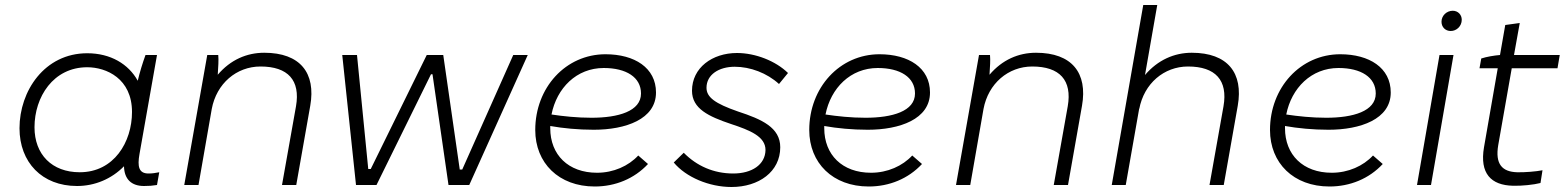

<svg xmlns="http://www.w3.org/2000/svg" viewBox="-20 -740 6268 768"><path d="M556 4C575 4 590 3 608 0L617 -51C602 -48 589 -46 574 -46C535 -46 529 -74 538 -124L608 -520H562C550 -487 539 -451 531 -417C494 -484 422 -527 329 -527C158 -527 58 -376 58 -227C58 -91 148 4 288 4C359 4 426 -24 476 -75C477 -23 506 4 556 4ZM329 -471C405 -471 508 -426 508 -292C508 -172 436 -51 299 -51C188 -51 118 -122 118 -231C118 -352 193 -471 329 -471Z M717 0H774L827 -304C846 -406 926 -474 1022 -474C1132 -474 1182 -419 1164 -315L1108 0H1165L1221 -317C1244 -448 1181 -529 1037 -529C967 -529 902 -501 851 -441C853 -472 855 -500 853 -520H809Z M1404 0H1486L1704 -443H1710L1774 0H1857L2091 -520H2033L1829 -62H1819L1753 -520H1687L1463 -64H1453L1408 -520H1349Z M2359 6C2441 6 2517 -25 2572 -84L2533 -118C2494 -76 2434 -49 2368 -49C2253 -49 2181 -121 2181 -227V-236C2232 -227 2292 -221 2355 -221C2482 -221 2604 -263 2604 -370C2604 -469 2518 -523 2402 -523C2243 -523 2121 -390 2121 -220C2121 -88 2215 6 2359 6ZM2186 -282C2207 -388 2286 -468 2395 -468C2485 -468 2544 -431 2544 -366C2544 -295 2453 -269 2346 -269C2288 -269 2233 -275 2186 -282Z M2906 8C3015 8 3101 -53 3101 -151C3101 -230 3027 -263 2932 -294C2840 -326 2806 -351 2806 -389C2806 -441 2855 -473 2919 -473C2981 -473 3048 -448 3096 -404L3132 -448C3083 -496 3002 -528 2928 -528C2829 -528 2748 -469 2748 -377C2748 -305 2815 -274 2904 -244C2980 -219 3042 -194 3042 -140C3041 -81 2987 -46 2913 -46C2835 -46 2767 -76 2715 -129L2675 -90C2724 -31 2817 8 2906 8Z M3455 6C3537 6 3613 -25 3668 -84L3629 -118C3590 -76 3530 -49 3464 -49C3349 -49 3277 -121 3277 -227V-236C3328 -227 3388 -221 3451 -221C3578 -221 3700 -263 3700 -370C3700 -469 3614 -523 3498 -523C3339 -523 3217 -390 3217 -220C3217 -88 3311 6 3455 6ZM3282 -282C3303 -388 3382 -468 3491 -468C3581 -468 3640 -431 3640 -366C3640 -295 3549 -269 3442 -269C3384 -269 3329 -275 3282 -282Z M3804 0H3861L3914 -304C3933 -406 4013 -474 4109 -474C4219 -474 4269 -419 4251 -315L4195 0H4252L4308 -317C4331 -448 4268 -529 4124 -529C4054 -529 3989 -501 3938 -441C3940 -472 3942 -500 3940 -520H3896Z M4427 0H4483L4537 -307V-304C4556 -406 4636 -474 4732 -474C4842 -474 4892 -419 4874 -315L4818 0H4875L4931 -317C4954 -448 4891 -529 4747 -529C4677 -529 4611 -500 4560 -440L4609 -720H4553Z M5298 6C5380 6 5456 -25 5511 -84L5472 -118C5433 -76 5373 -49 5307 -49C5192 -49 5120 -121 5120 -227V-236C5171 -227 5231 -221 5294 -221C5421 -221 5543 -263 5543 -370C5543 -469 5457 -523 5341 -523C5182 -523 5060 -390 5060 -220C5060 -88 5154 6 5298 6ZM5125 -282C5146 -388 5225 -468 5334 -468C5424 -468 5483 -431 5483 -366C5483 -295 5392 -269 5285 -269C5227 -269 5172 -275 5125 -282Z M5648 0H5704L5794 -520H5738ZM5783 -616C5806 -616 5827 -635 5827 -661C5827 -681 5812 -697 5791 -697C5767 -697 5746 -678 5746 -653C5746 -632 5761 -616 5783 -616Z M6032 3C6067 4 6115 -1 6142 -8L6150 -59C6126 -54 6076 -50 6048 -51C5988 -53 5960 -84 5973 -160L6027 -467H6210L6219 -520H6036L6059 -648L6001 -640L5980 -520C5956 -518 5926 -513 5905 -506L5898 -467H5971L5916 -151C5898 -46 5944 1 6032 3Z"/></svg>

Font: Fixel Display 20240404 Light
Style: Italic
Weight: 300
Italic angle: -10°
Designer: AlfaBravo + MacPaw
Foundry: Kyrylo Tkachov, Marchela Mozhyna, Serhii Makarenko, Maria Weinstein, Zakhar Kryvoshyya
Version: Version 1.211;Glyphs 3.2 (3225)